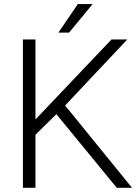

<svg xmlns="http://www.w3.org/2000/svg" viewBox="-20 -900 671 920"><path d="M89.8 0ZM250 -353 149.9 -254.4V0H89.8V-710.9H149.9V-327.6L514.2 -710.9H589.8L292 -394.5L612.8 0H539.6ZM353 -880.4H423.8L311 -743.7H259.8Z"/></svg>

Font: Roboto Light
Style: Regular
Weight: 300
Designer: Google
Version: Version 2.134; 2016; ttfautohint (v1.6)